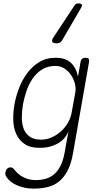

<svg xmlns="http://www.w3.org/2000/svg" viewBox="-20 -900 640 1130"><path d="M383 -128Q378 -113 365.5 -95.5Q353 -78 332.5 -63.5Q312 -49 282.5 -39.5Q253 -30 212 -30Q157 -30 124 -53Q91 -76 75 -112.5Q59 -149 58 -194.5Q57 -240 65 -285Q73 -330 91 -378.5Q109 -427 138.5 -467.5Q168 -508 210 -534Q252 -560 309 -560Q364 -560 396 -531.5Q428 -503 439 -449L454 -535Q456 -548 463.5 -554Q471 -560 484 -560Q497 -560 501.5 -554Q506 -548 504 -535L410 0Q399 65 377 106Q355 147 325 170Q295 193 258 201.5Q221 210 179 210Q147 210 121.5 204Q96 198 76.5 189Q57 180 43.5 169Q30 158 22 147Q15 138 12.5 130.5Q10 123 12 114Q13 108 15.5 102.5Q18 97 22 93Q26 89 31 87Q36 85 42 85Q47 85 52 87Q57 89 63 97Q72 108 84 119.5Q96 131 112 140Q128 149 147.5 154.5Q167 160 190 160Q219 160 246 153Q273 146 295.5 128Q318 110 334.5 79Q351 48 360 0ZM222 -78Q255 -78 285.5 -92Q316 -106 340 -128Q364 -150 380 -178Q396 -206 401 -234L423 -355Q428 -381 420.5 -409Q413 -437 397 -460Q381 -483 358 -497.5Q335 -512 307 -512Q260 -512 226.5 -490.5Q193 -469 170.5 -435.5Q148 -402 135 -362Q122 -322 115 -285Q109 -248 108.5 -211Q108 -174 118.5 -144.5Q129 -115 154 -96.5Q179 -78 222 -78ZM314 -645Q292 -645 287.5 -654.5Q283 -664 297 -684L418 -867Q422 -874 428 -877Q434 -880 442 -880Q457 -880 461 -873Q465 -866 456 -852L347 -665Q342 -655 333.5 -650Q325 -645 314 -645Z"/></svg>

Font: Maple Mono NL Thin
Style: Italic
Weight: 250
Italic angle: -10°
Monospace: yes
Designer: subframe7536
Version: Version 7.000